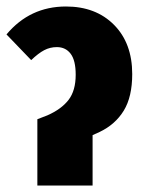

<svg xmlns="http://www.w3.org/2000/svg" viewBox="-28 -571 441 591"><path d="M87 -204 118 -216Q161 -235 183 -263.5Q205 -292 205 -341Q205 -385 189.5 -405.5Q174 -426 147 -426Q126 -426 108 -416.5Q90 -407 68 -386L-8 -465Q64 -551 175 -551Q267 -551 323 -494.5Q379 -438 379 -343Q379 -273 353 -230.5Q327 -188 279 -165L257 -155V0H87Z"/></svg>

Font: Fira Sans Compressed ExtraBold
Style: Regular
Weight: 800
Width: 1
Designer: bBox Type GmbH & Carrois Corporate GbR & Edenspiekermann AG
Foundry: bBox Type GmbH & Carrois Corporate GbR & Edenspiekermann AG
Version: Version 4.301